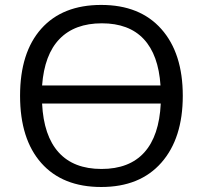

<svg xmlns="http://www.w3.org/2000/svg" viewBox="-20 -745 820 775"><path d="M149.9 -399.9H627.9Q619.6 -523.9 560.1 -587.4Q500.5 -650.9 391.1 -650.9Q281.7 -650.9 220.5 -587.9Q159.2 -524.9 149.9 -399.9ZM628.9 -327.1H149.9Q156.2 -196.8 216.8 -129.9Q277.3 -63 389.6 -63Q502 -63 562.3 -129.6Q622.6 -196.3 628.9 -327.1ZM631.3 -627.7Q717.8 -530.3 717.8 -358.4Q717.8 -186.5 631.3 -88.4Q544.9 9.8 388.7 9.8Q232.4 9.8 146.7 -86.9Q61 -183.6 61 -358.4Q61 -533.2 146.7 -629.2Q232.4 -725.1 388.7 -725.1Q544.9 -725.1 631.3 -627.7Z"/></svg>

Font: OpenSans
Style: Regular
Weight: 400
Foundry: Ascender Corporation
Version: Version 1.10